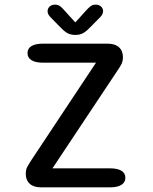

<svg xmlns="http://www.w3.org/2000/svg" viewBox="-20 -807 659 827"><path d="M206 -82H453Q486 -82 503 -71.5Q520 -61 520 -41Q520 -21.5 503 -10.8Q486 0 453 0H157.5Q125 0 108 -15.5Q91 -31 91 -57.5Q91 -75.5 97 -87.2Q103 -99 116.5 -119.5L393.5 -537H165Q132.5 -537 115.5 -547.8Q98.5 -558.5 98.5 -578.5Q98.5 -598 115.5 -608.5Q132.5 -619 165 -619H443Q475.5 -619 492.5 -603.5Q509.5 -588 509.5 -560.5Q509.5 -545 503.8 -532.5Q498 -520 484 -500ZM412.5 -734 374.5 -695.5Q357 -676.5 341.8 -666.5Q326.5 -656.5 304.5 -656.5Q282 -656.5 266.8 -666.5Q251.5 -676.5 234 -695.5L196.5 -734Q185 -746 185 -758.5Q185 -771 194 -779Q203 -787 217 -787Q230 -787 239 -780.2Q248 -773.5 257.5 -762L304.5 -710.5L351 -762Q360.5 -772.5 369.5 -779.8Q378.5 -787 391.5 -787Q406 -787 415 -779Q424 -771 424 -759Q424 -753.5 421.5 -747.2Q419 -741 412.5 -734Z"/></svg>

Font: Sono Monospace Medium
Style: Regular
Weight: 500
Designer: Tyler Finck
Foundry: Tyler Finck
Version: Version 2.112